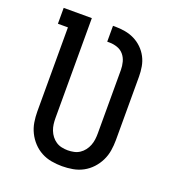

<svg xmlns="http://www.w3.org/2000/svg" viewBox="-135 -841 869 955"><g transform="rotate(20 300.0 -363.5)"><path d="M300 8Q272 8 243.5 3Q215 -2 190 -15.5Q165 -29 145.5 -50Q126 -71 113.5 -96.5Q101 -122 96.5 -150Q92 -178 92 -206V-651H39V-735H188V-206Q188 -190 190 -174Q192 -158 198 -142.5Q204 -127 214 -114Q224 -101 237.5 -92Q251 -83 267.5 -79.5Q284 -76 300 -76Q316 -76 332.5 -79.5Q349 -83 362.5 -92Q376 -101 386 -114Q396 -127 402 -142.5Q408 -158 410 -174Q412 -190 412 -206V-542Q412 -563 406.5 -584Q401 -605 387.5 -621Q374 -637 353.5 -644Q333 -651 312 -651H300V-735H312Q338 -735 364 -730.5Q390 -726 413.5 -714.5Q437 -703 456 -684.5Q475 -666 487 -643Q499 -620 503.5 -594Q508 -568 508 -542V-206Q508 -178 503.5 -150Q499 -122 486.5 -96.5Q474 -71 454.5 -50Q435 -29 410 -15.5Q385 -2 356.5 3Q328 8 300 8Z"/></g></svg>

Font: Iosevka HT Medium Extended
Style: Regular
Weight: 500
Width: 7
Monospace: yes
Designer: Belleve Invis
Foundry: Belleve Invis
Version: Version 32.3.0; ttfautohint (v1.8.4)